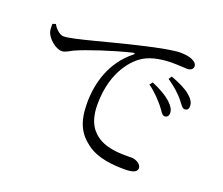

<svg xmlns="http://www.w3.org/2000/svg" viewBox="-117 -882 1234 1062"><g transform="rotate(20 500.0 -351.0)"><path d="M812.9 -345.6C827.7 -345.6 837 -355.7 837 -372.4C837.2 -392.2 827.2 -409.4 803.3 -432.2C778.2 -455.3 738.8 -478.6 688.7 -499.5L675.2 -482.2C718.5 -451.4 745.4 -419.5 767.2 -394.6C787.5 -369.3 798.3 -345.8 812.9 -345.6ZM706.5 5.6C751.7 5.6 779 -3.3 779 -27.3C779 -51.6 745.2 -68.7 721.2 -68.7C680.8 -68.7 592.6 -63.1 527.1 -102.3C487 -127 442.5 -172 442.5 -281C442.5 -480.8 542.2 -573.6 587.4 -600.8C637.7 -631.7 707.3 -638.4 755.3 -638.4C792.7 -638.4 822.2 -635.2 841.9 -635.2C863.3 -635.2 875.7 -647.4 875.7 -661C875.7 -675 867.1 -686 845.2 -695.8C829.2 -703.5 800.7 -706.9 774.3 -706.9C740.3 -706.9 662.4 -693.3 547.2 -665.9C382.8 -628 189.7 -570 137.5 -570C115.1 -570 88.2 -594.4 74.5 -620.2L56 -614.1C56.3 -598.9 55.4 -583.7 59.4 -568.4C68.9 -533.7 118.6 -489.9 155.4 -489.9C176.4 -489.9 196.6 -505.6 216.2 -514.8C277 -542.8 418.5 -589.8 530 -616.8C541.6 -619.6 542.6 -613.6 536 -608.4C422.8 -519.3 386 -387.2 386 -269.1C386 -155.6 418.8 -96.1 481.4 -50.1C549.3 1.5 648.8 5.6 706.5 5.6ZM904.5 -420.1C919 -420.1 927.5 -428.9 927.5 -445.8C927.5 -467.5 916.9 -485.9 890.3 -507.8C866.6 -528 827.1 -547 776.6 -566.1L764 -547.9C809 -517.2 833.5 -493.3 856.6 -468.1C877.8 -443.1 888.2 -420.1 904.5 -420.1Z"/></g></svg>

Font: Source Han Serif CN VF
Style: Regular
Weight: 250
Designer: Ryoko NISHIZUKA 西塚涼子 (kana & ideographs); Frank Grießhammer (Latin, Greek & Cyrillic); Wenlong ZHANG 张文龙 (bopomofo); San
Foundry: Adobe
Version: Version 2.002;hotconv 1.1.0;makeotfexe 2.6.0